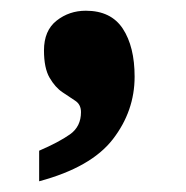

<svg xmlns="http://www.w3.org/2000/svg" viewBox="-20 -184 347 358"><path d="M53 97Q90 81 110.5 66.5Q131 52 131 25Q131 11 120.5 4Q110 -3 96.5 -12Q83 -21 72.5 -39Q62 -57 62 -90Q62 -127 85.5 -145.5Q109 -164 140 -164Q187 -164 209 -130.5Q231 -97 231 -41Q231 23 190.5 75.5Q150 128 53 154Z"/></svg>

Font: Noto Serif Armenian SemiCondensed Black
Style: Regular
Weight: 900
Width: 4
Designer: Monotype Design Team
Foundry: Monotype Imaging Inc.
Version: Version 2.008; ttfautohint (v1.8.4.7-5d5b)